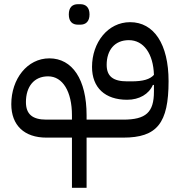

<svg xmlns="http://www.w3.org/2000/svg" viewBox="-20 -658 871 918"><path d="M324 240H394V0H569C731 0 786 -69 786 -270C786 -447 716 -552 602 -552C496 -552 420 -455 420 -338C420 -239 482 -181 588 -181C646 -181 692 -208 711 -252H716V-220C716 -121 678 -86 569 -86H394V-107C394 -278 326 -379 216 -379C110 -379 34 -280 34 -160C34 -59 96 0 202 0H324ZM104 -170C104 -243 142 -293 210 -293C280 -293 324 -220 324 -107V-86H202C135 -86 104 -112 104 -170ZM608 -269H588C521 -269 490 -293 490 -348C490 -418 528 -466 596 -466C667 -466 713 -401 716 -300C697 -279 665 -269 608 -269ZM353 -540H364C390 -540 408 -555 408 -589C408 -623 390 -638 364 -638H353C326 -638 309 -623 309 -589C309 -555 326 -540 353 -540Z"/></svg>

Font: IBM Plex Arabic
Style: Regular
Weight: 400
Designer: Mike Abbink, Paul van der Laan, Pieter van Rosmalen, Wael Morcos, Khajak Apelian
Foundry: Bold Monday
Version: Version 1.0